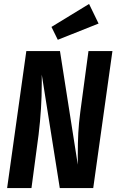

<svg xmlns="http://www.w3.org/2000/svg" viewBox="-20 -950 588 970"><path d="M451 0H282L191 -573V-529Q191 -402 175 -270L139 0H16L113 -692H283L373 -118V-167Q373 -228 375.5 -277.5Q378 -327 386 -387L427 -692H548ZM478 -831 272 -749 240 -814 430 -930Z"/></svg>

Font: Fira Sans Compressed SemiBold
Style: Italic
Weight: 600
Width: 1
Italic angle: -8°
Designer: bBox Type GmbH & Carrois Corporate GbR & Edenspiekermann AG
Foundry: bBox Type GmbH & Carrois Corporate GbR & Edenspiekermann AG
Version: Version 4.301